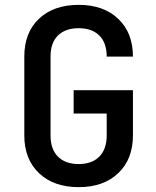

<svg xmlns="http://www.w3.org/2000/svg" viewBox="-20 -760 640 790"><path d="M304 10Q201 10 140.5 -47.5Q80 -105 80 -203V-527Q80 -626 140.5 -683Q201 -740 304 -740Q406 -740 466.5 -682.5Q527 -625 527 -527H419Q419 -584 388.5 -614Q358 -644 304 -644Q249 -644 218.5 -614Q188 -584 188 -528V-203Q188 -146 218.5 -115.5Q249 -85 304 -85Q358 -85 388.5 -115.5Q419 -146 419 -203V-293H283V-389H527V-203Q527 -105 466.5 -47.5Q406 10 304 10Z"/></svg>

Font: JetBrains Mono SemiBold
Style: Regular
Weight: 472
Monospace: yes
Designer: Philipp Nurullin, Konstantin Bulenkov
Foundry: JetBrains
Version: Version 2.305; ttfautohint (v1.8.4.7-5d5b)